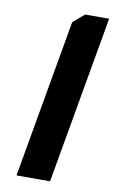

<svg xmlns="http://www.w3.org/2000/svg" viewBox="-82 -745 471 789"><g transform="rotate(10 154.0 -350.0)"><path d="M45 0 161 -660 208 -700H308L185 0Z"/></g></svg>

Font: Scada
Style: Bold Italic
Weight: 700
Italic angle: -10°
Version: Version 4.000